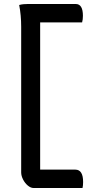

<svg xmlns="http://www.w3.org/2000/svg" viewBox="-20 -780 490 961"><path d="M393 161H148Q134 161 119.5 149Q105 137 95.5 118.5Q86 100 86 83V-646Q86 -704 76 -755Q87 -758 97.5 -759Q108 -760 120 -760H359Q395 -760 395 -701Q395 -692 394 -683.5Q393 -675 391 -668H181V69H357Q396 69 396 131Q396 149 393 161Z"/></svg>

Font: Recursive Sn Csl St
Style: Regular
Weight: 400
Version: Version 1.079;hotconv 1.0.112;makeotfexe 2.5.65598; ttfautoh